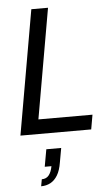

<svg xmlns="http://www.w3.org/2000/svg" viewBox="-63 -727 606 1054"><g transform="rotate(-5 240.0 -199.5)"><path d="M31 0 151 -686H243L137 -80H435L421 0ZM120 287 127 249Q152 249 166 231.5Q180 214 186 182H149L166 87H248L234 165Q227 209 211 235.5Q195 262 172 274.5Q149 287 120 287Z"/></g></svg>

Font: Archivo SemiCondensed
Style: Italic
Weight: 400
Width: 4
Italic angle: -10°
Designer: Hector Gatti
Foundry: Omnibus-Type
Version: Version 2.001